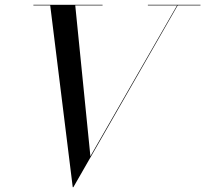

<svg xmlns="http://www.w3.org/2000/svg" viewBox="-20 -770 860 805"><path d="M359 -115 722.5 -747.5H600V-750H820.5V-747.5H725L287.5 15H285L190.5 -747.5H120V-750H410V-747.5H295.5Z"/></svg>

Font: Bodoni* 72pt
Style: Italic
Weight: 400
Italic angle: -13°
Version: Version 2.3